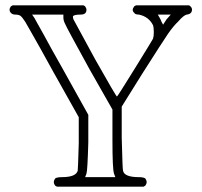

<svg xmlns="http://www.w3.org/2000/svg" viewBox="-20 -703 762 724"><path d="M693 -683Q704 -676 704 -667Q704 -650 684 -648Q672 -645 653 -623Q633 -604 613.5 -575.5Q594 -547 517 -426L439 -301V-183Q442 -62 444 -59Q449 -35 504 -35Q521 -35 528 -30Q538 -16 528 -3L521 1H195L188 -3Q178 -16 188 -30Q195 -35 213 -35Q266 -35 273 -59Q274 -61 277 -163V-261L181 -432Q158 -474 133.5 -518Q109 -562 92.5 -590.5Q76 -619 75 -621Q64 -638 57.5 -643Q51 -648 37 -648Q28 -648 22 -653.5Q16 -659 16 -667Q16 -672 21 -679L28 -683H295L301 -679Q306 -672 306 -666Q306 -648 284 -648Q258 -648 255 -641Q255 -635 257 -630Q268 -609 339 -479Q418 -339 421 -339Q423 -339 489.5 -446.5Q556 -554 557 -557Q560 -566 560 -582Q560 -599 557 -608Q541 -640 504 -648Q489 -648 486 -655Q475 -664 486 -679L493 -683ZM219 -637V-648H101L110 -635Q110 -634 121 -615Q132 -596 144.5 -573Q157 -550 176.5 -514.5Q196 -479 215 -446L313 -270V-166Q310 -59 306 -48L301 -35H415L410 -48Q404 -65 404 -175V-290L317 -443Q230 -601 226 -612Q219 -625 219 -637ZM608 -630 624 -648H575Q575 -647 580.5 -638.5Q586 -630 588 -623L595 -610Z"/></svg>

Font: KaTeX_AMS
Style: Regular
Weight: 400
Version: Version 1.1; ttfautohint (v1.3)